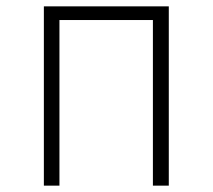

<svg xmlns="http://www.w3.org/2000/svg" viewBox="-20 -584 669 604"><path d="M461 0H511V-564H118V0H167V-521H461Z"/></svg>

Font: Glow Sans SC Normal Light
Style: Regular
Weight: 300
Designer: Ryoko NISHIZUKA (kana, bopomofo & ideographs); Paul D. Hunt (Latin, Greek & Cyrillic); Sandoll Communications, Soo-young
Version: Version 0.93